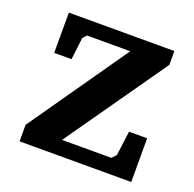

<svg xmlns="http://www.w3.org/2000/svg" viewBox="-94 -582 683 677"><g transform="rotate(20 247.5 -243.0)"><path d="M46 0V-62L304 -432H142L129 -418L119 -335H54V-486H450V-434L185 -56H370L385 -72L397 -164H465V0Z"/></g></svg>

Font: Khartiya
Style: Bold
Weight: 700
Version: Version 1.0.2